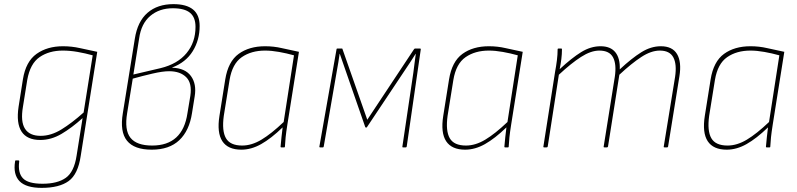

<svg xmlns="http://www.w3.org/2000/svg" viewBox="-20 -714 3861 930"><path d="M285 -490Q327 -490 367 -481Q407 -472 451 -463L371 41Q358 130 312.5 163Q267 196 182 196Q106 196 74.5 163.5Q43 131 53 68Q53 63 56 63H69Q74 63 73 69Q66 123 91 149.5Q116 176 186 176Q258 176 298.5 147.5Q339 119 351 40L380 -142Q328 -95 278 -65.5Q228 -36 175 -36Q111 -36 84.5 -76.5Q58 -117 70 -197L91 -330Q105 -416 157 -453Q209 -490 285 -490ZM177 -56Q227 -56 277.5 -87Q328 -118 385 -169L429 -446Q393 -456 356 -462.5Q319 -469 284 -469Q218 -469 172 -437.5Q126 -406 112 -327L91 -196Q79 -125 101 -90.5Q123 -56 177 -56Z M715 11Q630 11 595 -32.5Q560 -76 575 -166L633 -526Q646 -610 694.5 -652Q743 -694 820 -694Q883 -694 915 -668Q947 -642 947 -588Q947 -520 913.5 -466Q880 -412 814 -387V-386Q877 -384 905 -345.5Q933 -307 923 -247L910 -166Q897 -81 848.5 -35Q800 11 715 11ZM717 -9Q865 -9 888 -166L902 -250Q911 -311 882 -340Q853 -369 799 -369Q768 -369 718.5 -357.5Q669 -346 623 -333L596 -167Q582 -84 612 -46.5Q642 -9 717 -9ZM626 -353 758 -384Q840 -404 883.5 -456.5Q927 -509 927 -584Q927 -630 900.5 -652Q874 -674 817 -674Q752 -674 708 -637Q664 -600 654 -528Z M1149 11Q1084 11 1057 -30Q1030 -71 1043 -153L1071 -329Q1085 -416 1136 -453Q1187 -490 1264 -490Q1306 -490 1344.5 -481Q1383 -472 1428 -463L1372 -111Q1366 -73 1363.5 -49Q1361 -25 1360 -3Q1360 0 1356 0H1343Q1339 0 1339 -3Q1341 -26 1343.5 -50Q1346 -74 1349 -97Q1293 -43 1245 -16Q1197 11 1149 11ZM1153 -9Q1199 -9 1246.5 -37.5Q1294 -66 1354 -123L1404 -446Q1368 -456 1331.5 -462.5Q1295 -469 1264 -469Q1197 -469 1151 -437Q1105 -405 1092 -327L1064 -153Q1054 -80 1074.5 -44.5Q1095 -9 1153 -9Z M1531 0Q1526 0 1527 -4L1610 -475Q1610 -479 1614 -479H1636Q1639 -479 1639 -476L1759 -134L1985 -475Q1987 -479 1991 -479H2014Q2019 -479 2018 -474L1950 -4Q1949 0 1945 0H1932Q1928 0 1929 -4L1982 -361Q1985 -385 1988 -408Q1991 -431 1994 -453H1993Q1980 -432 1967 -412.5Q1954 -393 1940 -372L1758 -99Q1757 -96 1753 -96Q1752 -96 1751 -96.5Q1750 -97 1749 -99L1652 -378Q1646 -397 1639 -415.5Q1632 -434 1626 -453H1625Q1622 -433 1619 -413Q1616 -393 1612 -373L1548 -4Q1547 0 1544 0Z M2233 11Q2168 11 2141 -30Q2114 -71 2127 -153L2155 -329Q2169 -416 2220 -453Q2271 -490 2348 -490Q2390 -490 2428.5 -481Q2467 -472 2512 -463L2456 -111Q2450 -73 2447.5 -49Q2445 -25 2444 -3Q2444 0 2440 0H2427Q2423 0 2423 -3Q2425 -26 2427.5 -50Q2430 -74 2433 -97Q2377 -43 2329 -16Q2281 11 2233 11ZM2237 -9Q2283 -9 2330.5 -37.5Q2378 -66 2438 -123L2488 -446Q2452 -456 2415.5 -462.5Q2379 -469 2348 -469Q2281 -469 2235 -437Q2189 -405 2176 -327L2148 -153Q2138 -80 2158.5 -44.5Q2179 -9 2237 -9Z M2616 0Q2611 0 2612 -4L2669 -368Q2674 -394 2677.5 -422Q2681 -450 2681 -475Q2681 -479 2685 -479H2699Q2702 -479 2702 -475Q2702 -452 2699 -428Q2696 -404 2691 -379Q2749 -433 2795 -461.5Q2841 -490 2889 -490Q2937 -490 2960.5 -461Q2984 -432 2982 -378Q3040 -432 3086.5 -461Q3133 -490 3181 -490Q3237 -490 3259.5 -452Q3282 -414 3271 -345L3216 -4Q3215 0 3211 0H3199Q3194 0 3195 -4L3250 -342Q3259 -403 3241.5 -436Q3224 -469 3176 -469Q3134 -469 3086.5 -438Q3039 -407 2980 -352L2925 -4Q2924 0 2919 0H2908Q2903 0 2904 -4L2958 -342Q2967 -403 2949.5 -436Q2932 -469 2883 -469Q2842 -469 2794 -438Q2746 -407 2687 -352L2633 -4Q2632 0 2627 0Z M3500 11Q3435 11 3408 -30Q3381 -71 3394 -153L3422 -329Q3436 -416 3487 -453Q3538 -490 3615 -490Q3657 -490 3695.5 -481Q3734 -472 3779 -463L3723 -111Q3717 -73 3714.5 -49Q3712 -25 3711 -3Q3711 0 3707 0H3694Q3690 0 3690 -3Q3692 -26 3694.5 -50Q3697 -74 3700 -97Q3644 -43 3596 -16Q3548 11 3500 11ZM3504 -9Q3550 -9 3597.5 -37.5Q3645 -66 3705 -123L3755 -446Q3719 -456 3682.5 -462.5Q3646 -469 3615 -469Q3548 -469 3502 -437Q3456 -405 3443 -327L3415 -153Q3405 -80 3425.5 -44.5Q3446 -9 3504 -9Z"/></svg>

Font: Sofia Sans Semi Condensed Thin
Style: Italic
Weight: 250
Italic angle: -9°
Version: Version 4.100